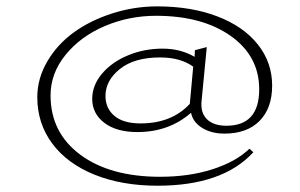

<svg xmlns="http://www.w3.org/2000/svg" viewBox="-20 -509 950 608"><path d="M98.1 -201.2Q98.1 -260.3 129.6 -314.2Q161.1 -368.2 213.1 -406Q265.1 -443.8 334.7 -466.3Q404.3 -488.8 478 -488.8Q585 -488.8 667.7 -457.3Q750.5 -425.8 796.1 -368.7Q841.8 -311.5 841.8 -237.8Q841.8 -166.5 802 -126.2Q762.2 -85.9 690.9 -85.9Q649.4 -85.9 620.1 -104Q590.8 -122.1 585 -151.9Q515.1 -90.8 415 -90.8Q348.6 -90.8 310.3 -120.1Q272 -149.4 272 -195.8Q272 -238.8 303 -275.6Q334 -312.5 385.3 -333.7Q436.5 -355 495.1 -355Q551.3 -355 596.2 -329.1L597.2 -350.1L634.8 -359.9L618.2 -188Q614.7 -151.4 635.7 -131.1Q656.7 -110.8 696.8 -110.8Q800.8 -110.8 800.8 -226.1Q800.8 -331.5 710.4 -395.3Q620.1 -459 474.1 -459Q388.7 -459 312 -426.5Q235.4 -394 187.7 -335.4Q140.1 -276.9 140.1 -207Q140.1 -88.9 234.4 -19Q328.6 50.8 486.8 50.8Q579.1 50.8 653.3 26.9Q727.5 2.9 770 -38.1L782.2 -26.9Q685.1 79.1 479 79.1Q366.2 79.1 279.5 44.2Q192.9 9.3 145.5 -54.4Q98.1 -118.2 98.1 -201.2ZM314 -205.1Q314 -166 342.3 -142.1Q370.6 -118.2 424.8 -118.2Q523.9 -118.2 581.1 -180.2L591.8 -297.9Q551.8 -327.1 486.8 -327.1Q405.3 -327.1 359.6 -290.5Q314 -253.9 314 -205.1Z"/></svg>

Font: Halibut Exp Thin
Style: Regular
Weight: 250
Width: 7
Designer: Matteo Maggi
Foundry: Collletttivo
Version: Version 3.080 | FøM Fix